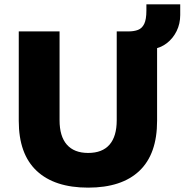

<svg xmlns="http://www.w3.org/2000/svg" viewBox="-20 -849 846 880"><path d="M384 11Q230 11 148 -66Q66 -143 66 -295V-705H253V-298Q253 -224 286.5 -186Q320 -148 384 -148Q449 -148 482 -186Q515 -224 515 -298V-705H700V-295Q700 -143 619 -66Q538 11 384 11ZM677 -623 568 -690V-705Q594 -705 612.5 -712Q631 -719 641 -739.5Q651 -760 651 -801V-829H806V-780Q806 -740 789.5 -706.5Q773 -673 744.5 -651Q716 -629 677 -623Z"/></svg>

Font: Nunito Sans 10pt Black
Style: Regular
Weight: 900
Designer: Vernon Adams
Foundry: Vernon Adams
Version: Version 3.101;gftools[0.9.27]